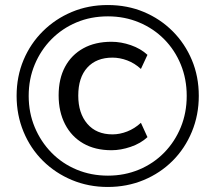

<svg xmlns="http://www.w3.org/2000/svg" viewBox="-20 -734 856 763"><path d="M408 9Q332 9 266 -18.5Q200 -46 150.5 -95Q101 -144 73.5 -210.5Q46 -277 46 -353Q46 -430 73.5 -495.5Q101 -561 150.5 -610Q200 -659 265.5 -686.5Q331 -714 408 -714Q486 -714 551.5 -686.5Q617 -659 666 -610Q715 -561 742.5 -495.5Q770 -430 770 -353Q770 -277 742.5 -210.5Q715 -144 666 -95Q617 -46 551 -18.5Q485 9 408 9ZM423 -137Q358 -137 311 -164Q264 -191 238.5 -240.5Q213 -290 213 -355Q213 -421 238.5 -468.5Q264 -516 311 -542Q358 -568 423 -568Q461 -568 500 -554.5Q539 -541 566 -516L540 -460Q515 -483 485.5 -494Q456 -505 427 -505Q363 -505 327 -465.5Q291 -426 291 -354Q291 -284 327 -242Q363 -200 427 -200Q456 -200 485.5 -211.5Q515 -223 540 -246L566 -189Q539 -164 499.5 -150.5Q460 -137 423 -137ZM409 -36Q475 -36 532.5 -60Q590 -84 632.5 -127.5Q675 -171 698.5 -228.5Q722 -286 722 -353Q722 -420 698.5 -477.5Q675 -535 632.5 -578Q590 -621 532.5 -645Q475 -669 409 -669Q341 -669 284 -645Q227 -621 184.5 -578Q142 -535 118 -477.5Q94 -420 94 -353Q94 -286 118 -228.5Q142 -171 184.5 -127.5Q227 -84 284.5 -60Q342 -36 409 -36Z"/></svg>

Font: Nunito Sans 7pt
Style: Regular
Weight: 400
Designer: Vernon Adams
Foundry: Vernon Adams
Version: Version 3.101;gftools[0.9.27]